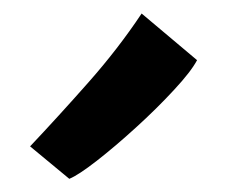

<svg xmlns="http://www.w3.org/2000/svg" viewBox="-20 -893 336 284"><path d="M82.5 -628.5 24.5 -676.5Q66.5 -721 110.5 -770.8Q154.5 -820.5 189.5 -873L271.5 -804Q262.5 -787 237.2 -759.8Q212 -732.5 181.2 -704.5Q150.5 -676.5 123.2 -655.2Q96 -634 82.5 -628.5Z"/></svg>

Font: Merriweather Sans
Style: Regular
Weight: 400
Designer: Eben Sorkin
Foundry: Eben Sorkin
Version: Version 1.008; ttfautohint (v1.7.19-72a1) -l 8 -r 50 -G 200 